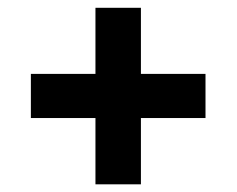

<svg xmlns="http://www.w3.org/2000/svg" viewBox="-20 -566 610 495"><path d="M59.6 -375.5H226.1V-545.9H343.3V-375.5H509.8V-261.7H343.3V-90.8H226.1V-261.7H59.6Z"/></svg>

Font: PT Astra Sans
Style: Bold
Weight: 700
Designer: A.Korolkova, I. Chaeva
Foundry: ParaType Ltd
Version: Version 1.001; ttfautohint (v1.6)